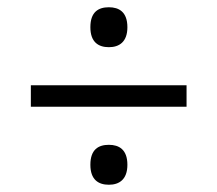

<svg xmlns="http://www.w3.org/2000/svg" viewBox="-20 -622 599 529"><path d="M280 -492C308 -492 331 -506 331 -547C331 -589 308 -602 280 -602C251 -602 229 -589 229 -547C229 -506 251 -492 280 -492ZM65 -328H494V-387H65ZM280 -113C308 -113 331 -127 331 -168C331 -210 308 -223 280 -223C251 -223 229 -210 229 -168C229 -127 251 -113 280 -113Z"/></svg>

Font: Noto Serif Devanagari
Style: Regular
Weight: 400
Designer: Universal Thirst, Indian Type Foundry and the Monotype Design Team
Foundry: Monotype Imaging Inc.
Version: Version 2.004